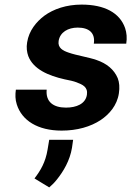

<svg xmlns="http://www.w3.org/2000/svg" viewBox="-20 -558 571 835"><path d="M49 -168C46 -147 46 -125 53 -104C75 -34 144 10 248 10C316 10 374 -7 418 -36C455 -61 489 -99 497 -152C501 -178 499 -200 492 -218C476 -256 444 -282 400 -297C366 -309 313 -317 279 -329C255 -337 230 -349 235 -380C241 -418 276 -438 318 -438C368 -438 395 -414 388 -368H529C533 -393 531 -415 524 -436C501 -502 435 -538 335 -538C269 -538 213 -519 172 -489C138 -463 106 -425 98 -374C94 -351 97 -331 103 -314C125 -257 190 -229 261 -213C282 -209 300 -205 313 -200C339 -190 363 -180 358 -146C352 -106 312 -90 267 -90C212 -90 178 -115 183 -168ZM130 218 194 257C206 247 217 236 228 222C256 187 284 140 293 85L298 50H194L187 92C178 148 156 184 130 218Z"/></svg>

Font: Asimov Pro
Style: BdObl
Weight: 700
Designer: Google
Version: Version 2.000980; 2014